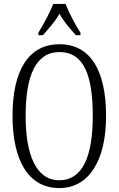

<svg xmlns="http://www.w3.org/2000/svg" viewBox="-20 -951 607 981"><path d="M176 -784V-771H199C230 -807 260 -838 284 -881C307 -838 336 -807 368 -771H391V-784C366 -822 332 -886 315 -931H252C235 -886 200 -822 176 -784ZM283 10C435 10 522 -132 522 -358C522 -594 440 -725 284 -725C123 -725 44 -587 44 -359C44 -137 122 10 283 10ZM283 -30C166 -30 111 -157 111 -358C111 -565 163 -685 284 -685C409 -685 454 -565 454 -358C454 -154 403 -30 283 -30Z"/></svg>

Font: Noto Serif Armenian ExtraCondensed Light
Style: Regular
Weight: 300
Width: 2
Designer: Monotype Design Team
Foundry: Monotype Imaging Inc.
Version: Version 2.008